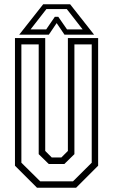

<svg xmlns="http://www.w3.org/2000/svg" viewBox="-20 -878 529 898"><path d="M153 0 50 -103V-700H191.5V-172L222 -141.5H267L297.5 -172V-700H439V-103L336 0ZM168 -30H321.5L409 -117V-670.5H328V-157L281 -111H208L161 -157V-670.5H80V-117ZM182 -858H308L420 -716H281.5L245 -770L208.5 -716H70ZM197 -835.5 123 -740.5H196L236.5 -799.5H252.5L293.5 -740.5H366.5L292.5 -835.5Z"/></svg>

Font: Tourney Condensed Light
Style: Regular
Weight: 300
Width: 3
Designer: Tyler Finck
Foundry: Etcetera Type Co
Version: Version 1.010; ttfautohint (v1.8.3)